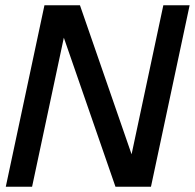

<svg xmlns="http://www.w3.org/2000/svg" viewBox="-20 -710 741 730"><path d="M419 0 180 -690H284L523 0ZM2 0 149 -690H249L102 0ZM454 0 601 -690H701L554 0Z"/></svg>

Font: Radio Canada Big
Style: Italic
Weight: 400
Italic angle: -12°
Designer: Étienne Aubert Bonn
Foundry: Coppers and Brasses
Version: Version 1.001